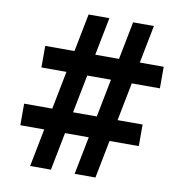

<svg xmlns="http://www.w3.org/2000/svg" viewBox="-87 -882 924 964"><g transform="rotate(10 375.0 -400.0)"><path d="M393 -800 236 0H130L287 -800ZM620 -800 463 0H357L514 -800ZM100 -607H704V-497H100ZM46 -303H650V-193H46Z"/></g></svg>

Font: Martian Mono SemiExpanded Medium
Style: Regular
Weight: 500
Width: 6
Designer: Roman Shamin
Foundry: Evil Martians
Version: Version 1.000